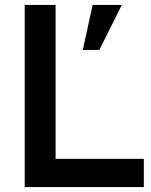

<svg xmlns="http://www.w3.org/2000/svg" viewBox="-20 -757 612 777"><path d="M80 0V-737H205V-114H562V0ZM315 -555 355 -737H473L382 -555Z"/></svg>

Font: Tomorrow Medium
Style: Regular
Weight: 500
Designer: Tony de Marco, Monica Rizzolli
Foundry: Just in Type
Version: Version 2.002